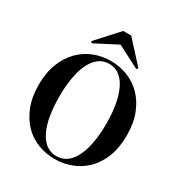

<svg xmlns="http://www.w3.org/2000/svg" viewBox="-222 -1139 1239 1310"><g transform="rotate(30 397.5 -483.5)"><path d="M51 -374Q51 -469 79.5 -541.5Q108 -614 156 -662.5Q204 -711 266.5 -735.5Q329 -760 398 -760Q467 -760 530 -735.5Q593 -711 640.5 -662.5Q688 -614 716.5 -542Q745 -470 745 -374Q745 -278 717 -205.5Q689 -133 641 -85Q593 -37 530 -12.5Q467 12 398 12Q329 12 266 -12Q203 -36 155.5 -84.5Q108 -133 79.5 -205.5Q51 -278 51 -374ZM213 -374Q213 -297 223.5 -231Q234 -165 256.5 -116Q279 -67 314 -39Q349 -11 398 -11Q447 -11 482 -39Q517 -67 539.5 -116Q562 -165 573 -231Q584 -297 584 -374Q584 -450 573 -516Q562 -582 539.5 -631Q517 -680 482 -708.5Q447 -737 398 -737Q349 -737 314 -708.5Q279 -680 256.5 -631Q234 -582 223.5 -516Q213 -450 213 -374ZM398 -889 222 -798 213 -810 367 -979H430L584 -810L575 -798Z"/></g></svg>

Font: XinYuGongZhangJiaSongA
Style: Regular
Weight: 900
Designer: XinYuGong
Foundry: Adobe Systems Incorporated
Version: Version 1.00